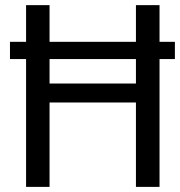

<svg xmlns="http://www.w3.org/2000/svg" viewBox="-20 -731 704 751"><path d="M664.1 -567.4V-500H604V0H511.7V-330.1H173.8V0H82V-500H19V-567.4H82V-710.9H173.8V-567.4H511.7V-710.9H604V-567.4ZM511.7 -404.3V-500H173.8V-404.3Z"/></svg>

Font: Robert Sans Medium
Style: Regular
Weight: 500
Designer: Christian Robertson (extended by Adam Twardoch)
Foundry: Google
Version: Version 12.135;April 2, 2019;FontCreator 11.5.0.2425 64-bit;